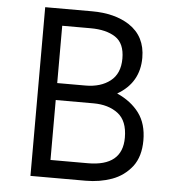

<svg xmlns="http://www.w3.org/2000/svg" viewBox="-51 -753 724 801"><g transform="rotate(5 311.0 -353.0)"><path d="M338 0H106V-706.5H301.5Q397.5 -706.5 459 -666.5Q528 -621 528 -531.5Q528 -427 436.5 -374Q496 -347.5 529.2 -302.8Q562.5 -258 562.5 -188.5Q562.5 -121.5 531 -79.5Q497.5 -36.5 446.8 -18.2Q396 0 338 0ZM301.5 -395.5Q365.5 -395.5 405.5 -426.8Q445.5 -458 445.5 -521Q445.5 -584.5 406.8 -610Q368 -635.5 302.5 -635.5H183.5V-395.5ZM340 -73.5Q484.5 -73.5 484.5 -193Q484.5 -263.5 444.5 -294Q404.5 -324.5 341.5 -324.5H183.5V-73.5Z"/></g></svg>

Font: Acari Sans
Style: Regular
Weight: 400
Designer: Alfredo Marco Pradil and Stefan Peev (font) & Cristiano Sobral (main changes)
Foundry: Alfredo Marco Pradil and Stefan Peev (font) & Cristiano Sobral (main changes)
Version: Version 1.063; ttfautohint (v1.8.3)